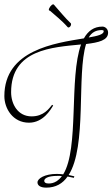

<svg xmlns="http://www.w3.org/2000/svg" viewBox="-20 -837 516 881"><path d="M321 -28C312 -30 303 -32 295 -34C380 -167 331 -494 375 -635C433 -642 476 -652 476 -687C476 -705 462 -715 450 -715C411 -715 384 -695 365 -661C233 -639 0 -608 0 -396C0 -339 39 -274 113 -274C178 -274 212 -333 224 -353L219 -356C205 -339 181 -303 125 -303C62 -303 31 -359 31 -414C31 -611 221 -620 352 -633C296 -480 344 -156 270 -37C261 -38 251 -39 241 -39C185 -39 152 -18 152 0C152 13 164 24 192 24C236 24 268 5 290 -27C300 -25 309 -23 319 -21ZM239 -5C226 3 214 5 203 5C189 5 183 0 183 -7C183 -17 196 -30 245 -30C252 -30 258 -30 264 -29C257 -19 248 -11 239 -5ZM447 -699C449 -699 456 -699 456 -694C456 -679 428 -672 387 -665C401 -689 421 -699 447 -699ZM209 -788C231 -768 264 -743 290 -713C291 -711 293 -711 295 -711C300 -711 306 -719 306 -725C306 -727 306 -729 305 -730C277 -756 256 -784 227 -816C226 -817 225 -817 224 -817C216 -817 204 -800 204 -792C204 -790 205 -788 209 -788Z"/></svg>

Font: Stalemate
Style: Regular
Weight: 400
Designer: Astigmatic (AOETI)
Foundry: Astigmatic (AOETI)
Version: Version 001.000